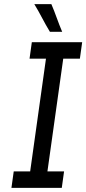

<svg xmlns="http://www.w3.org/2000/svg" viewBox="-20 -903 415 923"><path d="M46 -79 35 0H277L288 -79H208L284 -621H364L375 -700H133L122 -621H201L125 -79ZM227 -883H145Q165 -850 182.5 -816.5Q200 -783 220 -750H279Q265 -783 253 -816.5Q241 -850 227 -883Z"/></svg>

Font: Josefin Slab Thin
Style: Bold Italic
Weight: 700
Italic angle: -12°
Version: Version 2.000